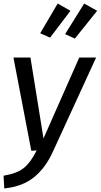

<svg xmlns="http://www.w3.org/2000/svg" viewBox="-29 -852 569 1085"><path d="M514.2 -526.9 270 4.9Q229 95.7 164.1 148.9Q99.1 202.1 -4.9 212.9L-8.8 141.1Q68.4 127.9 106.7 96.4Q145 64.9 178.2 -2L147.9 0L46.9 -526.9H143.1L216.8 -69.8L418.9 -526.9ZM520 -791 394 -633.8 338.9 -659.2 446.8 -832ZM369.1 -791 253.9 -639.2 198.2 -664.1 296.9 -832Z"/></svg>

Font: FiraSans-Italic
Style: Italic
Weight: 400
Italic angle: -8°
Designer: Carrois Corporate & Edenspiekermann AG
Foundry: Carrois Corporate GbR & Edenspiekermann AG
Version: Version 3.106;PS 003.106;hotconv 1.0.70;makeotf.lib2.5.58329